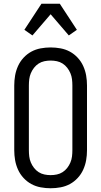

<svg xmlns="http://www.w3.org/2000/svg" viewBox="-20 -996 540 1024"><path d="M250 8Q223 8 196.5 3Q170 -2 147 -14.5Q124 -27 105.5 -47Q87 -67 76 -91.5Q65 -116 60.5 -142Q56 -168 56 -195V-540Q56 -567 60.5 -593Q65 -619 76 -643.5Q87 -668 105.5 -688Q124 -708 147 -720.5Q170 -733 196.5 -738Q223 -743 250 -743Q277 -743 303.5 -738Q330 -733 353 -720.5Q376 -708 394.5 -688Q413 -668 424 -643.5Q435 -619 439.5 -593Q444 -567 444 -540V-195Q444 -168 439.5 -142Q435 -116 424 -91.5Q413 -67 394.5 -47Q376 -27 353 -14.5Q330 -2 303.5 3Q277 8 250 8ZM250 -62Q267 -62 283.5 -65.5Q300 -69 314 -78Q328 -87 338.5 -100.5Q349 -114 355.5 -129.5Q362 -145 364 -161.5Q366 -178 366 -195V-540Q366 -557 364 -573.5Q362 -590 355.5 -605.5Q349 -621 338.5 -634.5Q328 -648 314 -657Q300 -666 283.5 -669.5Q267 -673 250 -673Q233 -673 216.5 -669.5Q200 -666 186 -657Q172 -648 161.5 -634.5Q151 -621 144.5 -605.5Q138 -590 136 -573.5Q134 -557 134 -540V-195Q134 -178 136 -161.5Q138 -145 144.5 -129.5Q151 -114 161.5 -100.5Q172 -87 186 -78Q200 -69 216.5 -65.5Q233 -62 250 -62ZM153 -807 110 -837 201 -976H299L390 -837L347 -807L250 -920Z"/></svg>

Font: Iosevka NFM
Style: Regular
Weight: 400
Monospace: yes
Designer: Belleve Invis
Foundry: Belleve Invis
Version: Version 29.0.4; ttfautohint (v1.8.4);Nerd Fonts 3.3.0